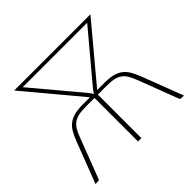

<svg xmlns="http://www.w3.org/2000/svg" viewBox="-165 -898 1092 1092"><g transform="rotate(-45 381.0 -351.5)"><path d="M358.5 -400Q367 -389.5 372.8 -381.8Q378.5 -374 381 -366Q384 -374 389.5 -381.8Q395 -389.5 404 -400L640.5 -682H122ZM737 0H716Q707.5 0 704 -8.5L614 -245Q602.5 -275 591.2 -295Q580 -315 563.8 -327.2Q547.5 -339.5 524.2 -344.8Q501 -350 466.5 -350H394.5V0H367.5V-350H296Q261.5 -350 238.2 -344.8Q215 -339.5 198.8 -327.2Q182.5 -315 171 -295Q159.5 -275 148.5 -245L58 -8.5Q55.5 0 46.5 0H25.5L121 -249.5Q133.5 -281.5 147 -304.5Q160.5 -327.5 180 -342.2Q199.5 -357 227 -364Q254.5 -371 295 -371H352L74.5 -703H687.5L410 -371H467.5Q508 -371 535.5 -364Q563 -357 582.5 -342.2Q602 -327.5 615.5 -304.5Q629 -281.5 641.5 -249.5Z"/></g></svg>

Font: Lato ExtraLight
Style: Regular
Weight: 275
Designer: Lukasz Dziedzic with Adam Twardoch and Botio Nikoltchev
Foundry: tyPoland Lukasz Dziedzic
Version: Version 2.015; 2015-08-06; http://www.latofonts.com/